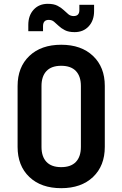

<svg xmlns="http://www.w3.org/2000/svg" viewBox="-20 -974 640 1004"><path d="M300 10Q195 10 133.5 -48.5Q72 -107 72 -206V-524Q72 -623 133.5 -681.5Q195 -740 300 -740Q405 -740 466.5 -681.5Q528 -623 528 -525V-206Q528 -107 466.5 -48.5Q405 10 300 10ZM300 -100Q351 -100 377 -127.5Q403 -155 403 -206V-524Q403 -575 377 -602.5Q351 -630 300 -630Q249 -630 223 -602.5Q197 -575 197 -524V-206Q197 -155 223 -127.5Q249 -100 300 -100ZM370 -806Q339 -806 319.5 -816Q300 -826 287 -838.5Q274 -851 262.5 -860.5Q251 -870 235 -870Q205 -870 205 -837V-811H128V-844Q128 -893 156 -923.5Q184 -954 230 -954Q261 -954 280.5 -944Q300 -934 313 -921.5Q326 -909 337.5 -899.5Q349 -890 365 -890Q395 -890 395 -921V-949H472V-916Q472 -867 444 -836.5Q416 -806 370 -806Z"/></svg>

Font: NKDuy Mono
Style: Bold
Weight: 700
Monospace: yes
Designer: NKDuy
Foundry: NKDuy
Version: Version 2.251; ttfautohint (v1.8.4.7-5d5b)